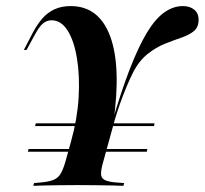

<svg xmlns="http://www.w3.org/2000/svg" viewBox="-20 -602 663 622"><path d="M70.2 -110.5 72.6 -119.4H457.3L455.6 -110.5ZM93.5 -193.5 96 -202.4H261.3V-193.5ZM320.2 -193.5 323.4 -202.4H480.6L479 -193.5ZM229 -2.4Q200 -2.4 173 -2Q146 -1.6 124.6 -1.2Q103.2 -0.8 87.9 0L90.3 -8.9L116.1 -11.3Q140.3 -13.7 154.4 -19.8Q168.5 -25.8 176.6 -39.5Q184.7 -53.2 191.9 -78.2L210.5 -145.2Q230.6 -216.9 234.7 -286.3Q238.7 -355.6 229.4 -412.5Q220.2 -469.4 199.2 -502.8Q178.2 -536.3 146.8 -536.3Q131.5 -536.3 119 -525.8Q106.5 -515.3 91.1 -486.3L66.1 -440.3H57.3L87.1 -497.6Q100.8 -523.4 117.3 -542.3Q133.9 -561.3 156.5 -571.8Q179 -582.3 208.9 -582.3Q300.8 -582.3 337.1 -483.9Q373.4 -385.5 346.8 -201.6L341.1 -199.2Q371.8 -304 400 -377Q428.2 -450 455.6 -495.6Q483.1 -541.1 512.1 -561.7Q541.1 -582.3 572.6 -582.3Q595.2 -582.3 609.3 -570.6Q623.4 -558.9 623.4 -538.7Q623.4 -513.7 608.1 -501.2Q592.7 -488.7 568.1 -480.2Q543.5 -471.8 514.9 -460.5Q486.3 -449.2 458.5 -427.4Q430.6 -405.6 410.5 -366.1Q400 -345.2 389.1 -319Q378.2 -292.7 368.5 -265.3Q358.9 -237.9 351.6 -212.9L314.5 -78.2Q307.3 -53.2 307.3 -39.5Q307.3 -25.8 317.7 -19.8Q328.2 -13.7 351.6 -11.3L382.3 -8.9L379.8 0Q364.5 -0.8 341.9 -1.2Q319.4 -1.6 291.1 -2Q262.9 -2.4 231.5 -2.4Z"/></svg>

Font: Playfair 144pt
Style: Bold Italic
Weight: 700
Italic angle: -15.6°
Designer: Claus Eggers Sørensen
Foundry: Claus Eggers Sørensen
Version: Version 2.203